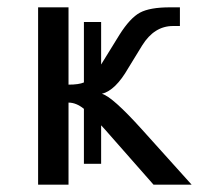

<svg xmlns="http://www.w3.org/2000/svg" viewBox="-20 -504 543 524"><path d="M209 -57V-207Q188 -224 167 -224V0H84V-484H167V-273Q195 -273 209 -279V-444H256V-328L306 -409Q335 -455 362 -469.5Q389 -484 444 -484H471V-433H452Q401 -433 368 -380L330 -318Q295 -257 258 -248Q286 -241 368 -150L503 0H399L267 -150L256 -162V-57Z"/></svg>

Font: Play
Style: Regular
Weight: 400
Designer: Jonas Hecksher
Foundry: Jonas Hecksher, Playtypeª, e-types AS
Version: Version 1.002